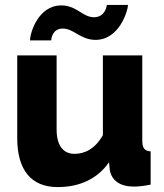

<svg xmlns="http://www.w3.org/2000/svg" viewBox="-20 -750 667 780"><path d="M214 10C302 10 375 -22 423 -91L426 -59C434 -16 468 8 524 8C541 8 562 6 592 0V-135C567 -137 558 -148 558 -180V-525H398V-201C367 -146 325 -125 283 -125C236 -125 210 -160 210 -224V-525H50V-189C50 -59 107 10 214 10ZM368 -588C466 -588 500 -709 500 -730H414C414 -727 408 -680 362 -680C315 -680 292 -728 229 -728C135 -728 102 -616 102 -586H188C188 -589 191 -634 235 -634C280 -634 307 -588 368 -588Z"/></svg>

Font: Raleway
Style: ExtraBold
Weight: 800
Designer: Matt McInerney, Pablo Impallari, Rodrigo Fuenzalida
Foundry: Matt McInerney, Pablo Impallari, Rodrigo Fuenzalida
Version: Version 3.000